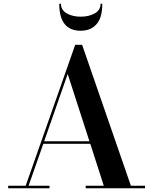

<svg xmlns="http://www.w3.org/2000/svg" viewBox="-20 -1004 817 1024"><path d="M305 -984Q305 -950.5 335.8 -932.8Q366.5 -915 410.5 -915Q454.5 -915 485.5 -932.8Q516.5 -950.5 516.5 -984H525.5Q525.5 -942 515.5 -911.2Q505.5 -880.5 479 -860.2Q452.5 -840 410.5 -840Q296 -840 296 -984ZM23.5 -13.5H117L381 -765H418L678 -13.5H753.5V0H437V-13.5H533.5L461.5 -237H211L132.5 -13.5H244V0H23.5ZM341 -609.5 215.5 -250.5H457Z"/></svg>

Font: Bodoni* 16pt Medium
Style: Regular
Weight: 500
Version: Version 2.3